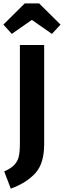

<svg xmlns="http://www.w3.org/2000/svg" viewBox="-35 -959 379 1139"><path d="M227 -103Q227 11 174.5 68.5Q122 126 29 160L-10 58Q30 40 50 19Q70 -2 76.5 -31Q83 -60 83 -108V-692H227ZM-15 -813 112 -939H197L324 -813L273 -758L154 -841L35 -758Z"/></svg>

Font: Fira Sans Condensed SemiBold
Style: Regular
Weight: 600
Width: 3
Designer: bBox Type GmbH & Carrois Corporate GbR & Edenspiekermann AG
Foundry: bBox Type GmbH & Carrois Corporate GbR & Edenspiekermann AG
Version: Version 4.301